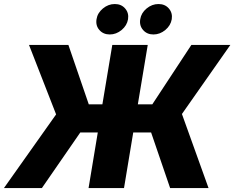

<svg xmlns="http://www.w3.org/2000/svg" viewBox="-42 -956 1191 976"><path d="M709 -727.5 658.7 -425.8H732.4L930.7 -727.5H1128.9L882.8 -376.5L1018.1 0H822.8L726.1 -282.7H635.3L588.4 0H408.2L455.1 -282.7H366.2L170.9 0H-22L243.2 -374.5L105.5 -727.5H305.7L409.2 -425.8H478.5L528.8 -727.5ZM737.8 -780.8Q705.1 -780.8 685.3 -803.5Q665.5 -826.2 670.9 -858.4Q675.8 -890.1 703.1 -912.8Q730.5 -935.5 763.7 -935.5Q796.9 -935.5 816.4 -912.8Q835.9 -890.1 831.1 -858.4Q825.7 -826.2 798.3 -803.5Q771 -780.8 737.8 -780.8ZM516.1 -780.8Q482.9 -780.8 463.1 -803.5Q443.4 -826.2 448.7 -858.4Q453.6 -890.1 481 -912.8Q508.3 -935.5 541.5 -935.5Q574.7 -935.5 594.2 -912.8Q613.8 -890.1 608.9 -858.4Q603.5 -826.2 576.2 -803.5Q548.8 -780.8 516.1 -780.8Z"/></svg>

Font: Inter Display Extra Bold
Style: Italic
Weight: 800
Italic angle: -9.39999°
Designer: Rasmus Andersson
Foundry: rsms
Version: Version 4.000;git-4fc901f